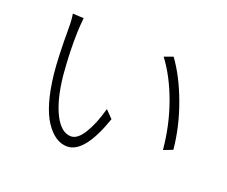

<svg xmlns="http://www.w3.org/2000/svg" viewBox="-113 -864 1226 1038"><g transform="rotate(20 500.0 -345.0)"><path d="M141.6 -688.5 205.1 -685.5Q201.2 -651.4 199.2 -605.5Q195.3 -487.3 207 -357.4Q220.7 -221.7 261.2 -141.6Q301.8 -61.5 358.4 -61.5Q396.5 -61.5 431.6 -119.1Q466.8 -176.8 491.2 -266.6L533.2 -223.6Q457 -2.9 357.4 -2.9Q287.1 -2.9 231.9 -86.4Q176.8 -169.9 157.2 -345.7Q147.5 -436.5 147.5 -607.4Q147.5 -660.2 141.6 -688.5ZM682.6 -637.7 733.4 -656.2Q797.9 -567.4 844.7 -439.9Q891.6 -312.5 904.3 -182.6L851.6 -162.1Q838.9 -301.8 793.5 -426.8Q748 -551.8 682.6 -637.7Z"/></g></svg>

Font: Gen Shin Gothic Monospace Light
Style: Regular
Weight: 300
Designer: [Source Han Sans]
Ryoko NISHIZUKA  (kana & ideographs); Paul D. Hunt (Latin, Greek & Cyrillic); Wenlong ZHANG  (bopomofo
Version: Version 1.002.20150607